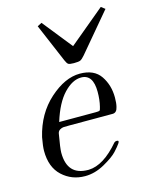

<svg xmlns="http://www.w3.org/2000/svg" viewBox="-104 -730 638 807"><g transform="rotate(-15 215.0 -326.0)"><path d="M243 -462Q224 -462 218.5 -466Q213 -470 207 -484Q202 -495 136 -651L155 -661L258 -532L413 -661L430 -648Q389 -600 291 -483Q279 -469 271.5 -465.5Q264 -462 243 -462ZM166 9Q108 9 67 -29Q26 -67 26 -138Q26 -158 33 -196Q56 -293 123 -353Q190 -413 255 -413Q317 -413 344.5 -372.5Q372 -332 372 -278Q372 -253 368 -238Q363 -214 345 -214H156Q139 -214 131 -213.5Q123 -213 115 -208Q107 -203 105 -193Q94 -131 94 -112Q94 -13 185 -13H188Q252 -15 321 -96Q325 -100 332 -100Q344 -100 336 -88Q328 -76 310.5 -57Q293 -38 251 -14.5Q209 9 166 9ZM119 -239H278Q292 -239 295 -241Q298 -243 301 -257Q308 -285 308 -320Q308 -396 256 -396Q218 -396 180.5 -356.5Q143 -317 119 -239Z"/></g></svg>

Font: HK Venetian
Style: Italic
Weight: 400
Italic angle: -12°
Version: Version 1.000;PS 001.000;hotconv 1.0.88;makeotf.lib2.5.64775